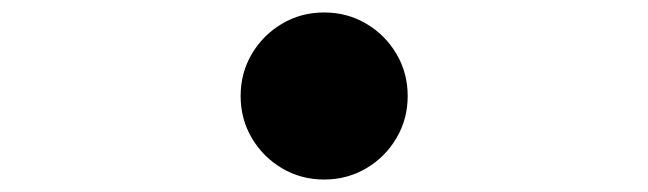

<svg xmlns="http://www.w3.org/2000/svg" viewBox="-20 -534 1040 308"><path d="M500 -514Q537 -514 567.5 -496Q598 -478 616 -447.5Q634 -417 634 -380Q634 -343 616 -312.5Q598 -282 567.5 -264Q537 -246 500 -246Q463 -246 432.5 -264Q402 -282 384 -312.5Q366 -343 366 -380Q366 -417 384 -447.5Q402 -478 432.5 -496Q463 -514 500 -514Z"/></svg>

Font: Chiron GoRound TC EB
Style: Regular
Weight: 700
Designer: Ryoko NISHIZUKA 西塚涼子 (kana, bopomofo & ideographs); Paul D. Hunt (Latin, Greek & Cyrillic); Sandoll Communications 산돌커뮤니
Foundry: Adobe
Version: Version 1.000;hotconv 1.1.1;makeotfexe 2.6.0